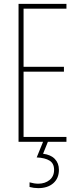

<svg xmlns="http://www.w3.org/2000/svg" viewBox="-20 -734 410 994"><path d="M76 0V-714H324V-689H102V-388H311V-363H102V-25H324V0ZM178 240Q155 240 133 234V210Q158 217 178 217Q213 217 236.5 198Q260 179 260 145Q260 112 236.5 97.5Q213 83 170 81L203 0H228L203 62Q243 67 264 89Q285 111 285 145Q285 189 256 214.5Q227 240 178 240Z"/></svg>

Font: Noto Sans Display Thin Cond
Style: Regular
Weight: 250
Width: 3
Designer: Monotype Design team
Foundry: Monotype Imaging Inc.
Version: Version 1.000